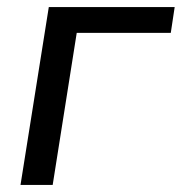

<svg xmlns="http://www.w3.org/2000/svg" viewBox="-20 -523 514 543"><path d="M38 0 118 -503H474L463 -430H197L129 0Z"/></svg>

Font: Mulish Medium
Style: Italic
Weight: 500
Italic angle: -9°
Designer: Vernon Adams
Foundry: Vernon Adams
Version: Version 3.603; ttfautohint (v1.8.3)